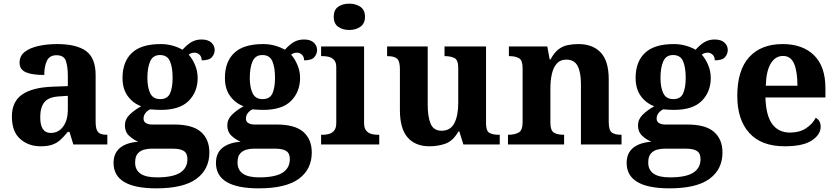

<svg xmlns="http://www.w3.org/2000/svg" viewBox="-20 -790 4576 1050"><path d="M202 10Q136 10 90.5 -30Q45 -70 45 -153Q45 -234 101 -273Q157 -312 269 -316L351 -319V-374Q351 -424 340.5 -456Q330 -488 289 -488Q251 -488 236.5 -457.5Q222 -427 222 -380Q155 -380 121 -395Q87 -410 87 -447Q87 -484 115 -506Q143 -528 190 -538.5Q237 -549 293 -549Q398 -549 450.5 -511Q503 -473 503 -379V-124Q503 -83 516 -68Q529 -53 563 -53H567V0H381L360 -69H351Q329 -42 309.5 -24.5Q290 -7 265 1.5Q240 10 202 10ZM257 -63Q300 -63 325.5 -98Q351 -133 351 -191V-266L306 -263Q246 -260 223 -231.5Q200 -203 200 -149Q200 -63 257 -63Z M835 240Q601 240 601 101Q601 48 636 19Q671 -10 736 -15Q709 -26 686 -47.5Q663 -69 663 -104Q663 -137 688 -162Q713 -187 752 -209Q708 -225 679 -264Q650 -303 650 -364Q650 -452 701 -500.5Q752 -549 859 -549Q894 -549 925 -540Q956 -531 978 -518Q1004 -547 1028 -560.5Q1052 -574 1082 -574Q1118 -574 1136 -557Q1154 -540 1154 -517Q1154 -495 1139 -477.5Q1124 -460 1083 -460Q1083 -480 1071 -491Q1059 -502 1045 -502Q1025 -502 1012 -491Q1032 -469 1046.5 -435Q1061 -401 1061 -364Q1061 -288 1012 -238.5Q963 -189 859 -189Q848 -189 829 -190Q810 -191 801 -192Q787 -186 776 -172.5Q765 -159 765 -141Q765 -125 778 -117Q791 -109 812 -109H933Q1033 -109 1079 -68.5Q1125 -28 1125 44Q1125 136 1054 188Q983 240 835 240ZM856 -248Q896 -248 910 -279.5Q924 -311 924 -365Q924 -421 909.5 -455Q895 -489 855 -489Q816 -489 801 -454Q786 -419 786 -364Q786 -312 801.5 -280Q817 -248 856 -248ZM837 180Q925 180 965 154.5Q1005 129 1005 80Q1005 48 985 35.5Q965 23 924 23H808Q788 23 767.5 28.5Q747 34 733 50Q719 66 719 99Q719 180 837 180Z M1395 240Q1161 240 1161 101Q1161 48 1196 19Q1231 -10 1296 -15Q1269 -26 1246 -47.5Q1223 -69 1223 -104Q1223 -137 1248 -162Q1273 -187 1312 -209Q1268 -225 1239 -264Q1210 -303 1210 -364Q1210 -452 1261 -500.5Q1312 -549 1419 -549Q1454 -549 1485 -540Q1516 -531 1538 -518Q1564 -547 1588 -560.5Q1612 -574 1642 -574Q1678 -574 1696 -557Q1714 -540 1714 -517Q1714 -495 1699 -477.5Q1684 -460 1643 -460Q1643 -480 1631 -491Q1619 -502 1605 -502Q1585 -502 1572 -491Q1592 -469 1606.5 -435Q1621 -401 1621 -364Q1621 -288 1572 -238.5Q1523 -189 1419 -189Q1408 -189 1389 -190Q1370 -191 1361 -192Q1347 -186 1336 -172.5Q1325 -159 1325 -141Q1325 -125 1338 -117Q1351 -109 1372 -109H1493Q1593 -109 1639 -68.5Q1685 -28 1685 44Q1685 136 1614 188Q1543 240 1395 240ZM1416 -248Q1456 -248 1470 -279.5Q1484 -311 1484 -365Q1484 -421 1469.5 -455Q1455 -489 1415 -489Q1376 -489 1361 -454Q1346 -419 1346 -364Q1346 -312 1361.5 -280Q1377 -248 1416 -248ZM1397 180Q1485 180 1525 154.5Q1565 129 1565 80Q1565 48 1545 35.5Q1525 23 1484 23H1368Q1348 23 1327.5 28.5Q1307 34 1293 50Q1279 66 1279 99Q1279 180 1397 180Z M1890 -626Q1854 -626 1829.5 -643.5Q1805 -661 1805 -698Q1805 -736 1829.5 -753Q1854 -770 1890 -770Q1925 -770 1950.5 -753Q1976 -736 1976 -698Q1976 -661 1950.5 -643.5Q1925 -626 1890 -626ZM1736 0V-53H1748Q1763 -53 1779.5 -57.5Q1796 -62 1807.5 -76Q1819 -90 1819 -118V-422Q1819 -449 1807 -462Q1795 -475 1778.5 -479Q1762 -483 1748 -483H1736V-536H1971V-118Q1971 -90 1982.5 -76Q1994 -62 2011 -57.5Q2028 -53 2042 -53H2054V0Z M2329 10Q2251 10 2209 -38.5Q2167 -87 2167 -188V-412Q2167 -456 2151 -469.5Q2135 -483 2099 -483H2097V-536H2319V-216Q2319 -152 2335 -113.5Q2351 -75 2395 -75Q2443 -75 2464.5 -116Q2486 -157 2486 -227V-419Q2486 -463 2464.5 -473Q2443 -483 2414 -483H2411V-536H2638V-116Q2638 -73 2657 -63Q2676 -53 2705 -53H2713V0H2514L2492 -71H2487Q2457 -19 2416.5 -4.5Q2376 10 2329 10Z M2758 0V-53H2760Q2794 -53 2816 -65Q2838 -77 2838 -122V-418Q2838 -460 2818.5 -471.5Q2799 -483 2766 -483H2763V-536H2973L2986 -465H2991Q3011 -503 3034.5 -520.5Q3058 -538 3085.5 -543.5Q3113 -549 3144 -549Q3221 -549 3265 -503Q3309 -457 3309 -356V-124Q3309 -78 3325.5 -65.5Q3342 -53 3376 -53H3379V0H3157V-329Q3157 -394 3139 -429Q3121 -464 3077 -464Q3044 -464 3025 -442.5Q3006 -421 2998 -385.5Q2990 -350 2990 -309V-118Q2990 -76 3009.5 -64.5Q3029 -53 3062 -53H3065V0Z M3641 240Q3407 240 3407 101Q3407 48 3442 19Q3477 -10 3542 -15Q3515 -26 3492 -47.5Q3469 -69 3469 -104Q3469 -137 3494 -162Q3519 -187 3558 -209Q3514 -225 3485 -264Q3456 -303 3456 -364Q3456 -452 3507 -500.5Q3558 -549 3665 -549Q3700 -549 3731 -540Q3762 -531 3784 -518Q3810 -547 3834 -560.5Q3858 -574 3888 -574Q3924 -574 3942 -557Q3960 -540 3960 -517Q3960 -495 3945 -477.5Q3930 -460 3889 -460Q3889 -480 3877 -491Q3865 -502 3851 -502Q3831 -502 3818 -491Q3838 -469 3852.5 -435Q3867 -401 3867 -364Q3867 -288 3818 -238.5Q3769 -189 3665 -189Q3654 -189 3635 -190Q3616 -191 3607 -192Q3593 -186 3582 -172.5Q3571 -159 3571 -141Q3571 -125 3584 -117Q3597 -109 3618 -109H3739Q3839 -109 3885 -68.5Q3931 -28 3931 44Q3931 136 3860 188Q3789 240 3641 240ZM3662 -248Q3702 -248 3716 -279.5Q3730 -311 3730 -365Q3730 -421 3715.5 -455Q3701 -489 3661 -489Q3622 -489 3607 -454Q3592 -419 3592 -364Q3592 -312 3607.5 -280Q3623 -248 3662 -248ZM3643 180Q3731 180 3771 154.5Q3811 129 3811 80Q3811 48 3791 35.5Q3771 23 3730 23H3614Q3594 23 3573.5 28.5Q3553 34 3539 50Q3525 66 3525 99Q3525 180 3643 180Z M4271 10Q4144 10 4078 -62.5Q4012 -135 4012 -265Q4012 -406 4077 -477.5Q4142 -549 4260 -549Q4369 -549 4431.5 -488Q4494 -427 4494 -308V-257H4166Q4169 -157 4203.5 -111Q4238 -65 4300 -65Q4352 -65 4388 -88.5Q4424 -112 4441 -146Q4468 -131 4468 -97Q4468 -54 4420 -22Q4372 10 4271 10ZM4341 -321Q4341 -398 4323 -441Q4305 -484 4262 -484Q4220 -484 4195 -442.5Q4170 -401 4168 -321Z"/></svg>

Font: Noto Serif Tibetan
Style: Bold
Weight: 700
Designer: Monotype Design Team
Foundry: Monotype Imaging Inc.
Version: Version 2.103; ttfautohint (v1.8.4.7-5d5b)